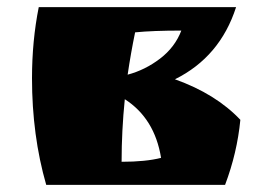

<svg xmlns="http://www.w3.org/2000/svg" viewBox="-20 -520 735 540"><path d="M322 -65Q390 -65 433 -76Q415 -187 331 -241Q322 -152 322 -65ZM70 -300Q70 -405 89 -500H644Q599 -360 472 -297Q587 -256 656 -183Q647 -90 613 0H110Q70 -139 70 -300ZM339 -310Q388 -323 430 -355Q472 -387 490 -434Q410 -434 360 -429Q348 -371 339 -310Z"/></svg>

Font: Ruslan Display
Style: Regular
Weight: 400
Version: Version 1.000